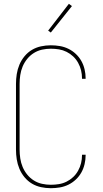

<svg xmlns="http://www.w3.org/2000/svg" viewBox="-20 -981 540 1009"><path d="M247 8Q221 8 195.5 2.5Q170 -3 148 -16Q126 -29 109 -49.5Q92 -70 82 -94Q72 -118 68 -143.5Q64 -169 64 -195V-540Q64 -566 68 -591.5Q72 -617 82 -641Q92 -665 109 -685.5Q126 -706 148 -719Q170 -732 195.5 -737.5Q221 -743 247 -743Q271 -743 294.5 -739Q318 -735 339.5 -724.5Q361 -714 378.5 -697.5Q396 -681 407.5 -660.5Q419 -640 424.5 -616.5Q430 -593 430 -570Q430 -569 430 -568.5Q430 -568 430 -567H411Q411 -568 411 -568.5Q411 -569 411 -569Q411 -591 406 -611.5Q401 -632 390.5 -651Q380 -670 364.5 -684.5Q349 -699 330 -708.5Q311 -718 290 -721.5Q269 -725 247 -725Q224 -725 201 -720Q178 -715 158 -702.5Q138 -690 123 -671.5Q108 -653 99 -631.5Q90 -610 86.5 -586.5Q83 -563 83 -540V-195Q83 -172 86.5 -148.5Q90 -125 99 -103.5Q108 -82 123 -63.5Q138 -45 158 -32.5Q178 -20 201 -15Q224 -10 247 -10Q269 -10 290 -13.5Q311 -17 330 -26.5Q349 -36 364.5 -50.5Q380 -65 390.5 -84Q401 -103 406 -123.5Q411 -144 411 -166Q411 -166 411 -166.5Q411 -167 411 -168H430Q430 -167 430 -166.5Q430 -166 430 -165Q430 -142 424.5 -118.5Q419 -95 407.5 -74.5Q396 -54 378.5 -37.5Q361 -21 339.5 -10.5Q318 0 294.5 4Q271 8 247 8ZM247 -810 233 -820 342 -961 358 -949Z"/></svg>

Font: Iosevka SS04 Thin
Style: Regular
Weight: 100
Monospace: yes
Designer: Belleve Invis
Foundry: Belleve Invis
Version: Version 19.0.0; ttfautohint (v1.8.4)